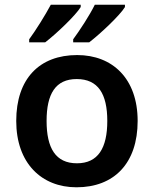

<svg xmlns="http://www.w3.org/2000/svg" viewBox="-20 -786 654 816"><path d="M511 -756V-766H383C361 -721 319 -657 291 -619V-606H359C406 -642 490 -721 511 -756ZM323 -756V-766H196C172 -721 132 -657 104 -619V-606H172C219 -642 302 -721 323 -756ZM565 -272C565 -452 458 -552 308 -552C148 -552 49 -452 49 -272C49 -92 157 10 305 10C465 10 565 -92 565 -272ZM178 -272C178 -387 216 -450 306 -450C397 -450 436 -387 436 -272C436 -157 397 -92 307 -92C216 -92 178 -157 178 -272Z"/></svg>

Font: Noto Sans Tai Tham SemiBold
Style: Regular
Weight: 600
Designer: Monotype Design Team 2013. Revised by David WIlliams 2020
Foundry: Monotype Imaging Inc.
Version: Version 2.002